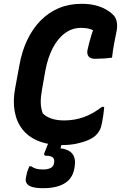

<svg xmlns="http://www.w3.org/2000/svg" viewBox="-20 -740 640 1006"><path d="M307 20Q233 20 180.5 -1.5Q128 -23 97 -63Q66 -103 56.5 -158.5Q47 -214 60 -281L81 -395Q94 -470 122.5 -530Q151 -590 193 -632.5Q235 -675 288.5 -697.5Q342 -720 407 -720Q449 -720 480 -712Q511 -704 533.5 -691.5Q556 -679 571 -664Q583 -653 588 -639Q593 -625 593.5 -611Q594 -597 592 -583Q584 -546 577.5 -509.5Q571 -473 567 -438Q546 -435 523.5 -433.5Q501 -432 478 -432Q455 -432 445 -443.5Q435 -455 438 -476Q442 -495 447 -514Q452 -533 459 -556.5Q466 -580 477 -611L486 -570Q469 -583 450 -588.5Q431 -594 404 -594Q359 -594 321.5 -567Q284 -540 257.5 -490Q231 -440 218 -372L200 -270Q193 -232 193.5 -202.5Q194 -173 204 -146Q222 -128 250 -118.5Q278 -109 316 -109Q370 -109 418 -126Q466 -143 514 -180H526Q525 -170 524 -159.5Q523 -149 521.5 -138.5Q520 -128 518 -117Q516 -106 514 -95Q510 -72 502.5 -58Q495 -44 483 -32Q468 -17 441 -5.5Q414 6 380 13Q346 20 307 20ZM372 127Q366 189 323.5 217.5Q281 246 207 246Q169 246 148.5 239.5Q128 233 120.5 221.5Q113 210 115 196Q117 184 119.5 172.5Q122 161 126 150.5Q130 140 134 131H143Q155 140 169.5 144Q184 148 206 148Q231 148 246.5 139.5Q262 131 264 110Q266 93 256 84.5Q246 76 221 76Q215 76 212.5 72.5Q210 69 212 63Q216 54 220 43Q224 32 228.5 21Q233 10 238.5 -1Q244 -12 250 -21Q253 -26 259.5 -29Q266 -32 280 -33.5Q294 -35 319 -35Q317 -28 314 -19Q311 -10 308.5 -1.5Q306 7 303.5 15Q301 23 299 29L297 37Q339 42 358 64.5Q377 87 372 127Z"/></svg>

Font: Rec Mono Semicasual
Style: Bold Italic
Weight: 700
Italic angle: -10°
Version: Version 1.085; ttfautohint (v1.8.4.7-5d5b)